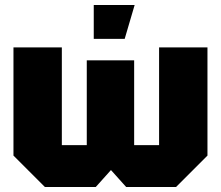

<svg xmlns="http://www.w3.org/2000/svg" viewBox="-20 -750 886 770"><path d="M518 -508V-168H618V-560H812V-126L686 0H486L425 -68L364 0H160L34 -126V-560H228V-168H328V-508ZM356 -594V-730H520L480 -594Z"/></svg>

Font: Tektur SemiCondensed ExtraBold
Style: Regular
Weight: 800
Width: 4
Designer: Adam Jagosz
Foundry: Adam Jagosz
Version: Version 1.005;gftools[0.9.30]